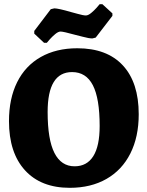

<svg xmlns="http://www.w3.org/2000/svg" viewBox="-20 -887 706 919"><path d="M23 -307Q23 -415 62 -493.5Q101 -572 175 -614Q249 -656 350 -656Q492 -656 568 -574Q644 -492 644 -340Q644 -232 604 -152.5Q564 -73 489.5 -30.5Q415 12 314 12Q176 12 99.5 -72Q23 -156 23 -307ZM457 -284Q457 -416 424.5 -479Q392 -542 325 -542Q208 -542 208 -351Q208 -219 240.5 -155Q273 -91 337 -91Q396 -91 426.5 -139.5Q457 -188 457 -284ZM144 -726V-739L223 -843L240 -847Q259 -847 321 -829Q326 -828 352.5 -820.5Q379 -813 391 -813Q402 -813 416.5 -825Q431 -837 442.5 -850Q454 -863 457 -867H470L518 -823V-811L438 -707L422 -703Q406 -703 376.5 -711Q347 -719 341 -720Q283 -736 270 -736Q259 -736 244.5 -724Q230 -712 218.5 -699Q207 -686 204 -682H191Z"/></svg>

Font: Alegreya SC ExtraBold
Style: Regular
Weight: 800
Designer: Juan Pablo del Peral
Foundry: Huerta Tipografica
Version: Version 2.007; ttfautohint (v1.6)